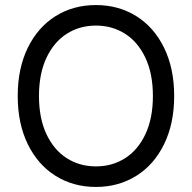

<svg xmlns="http://www.w3.org/2000/svg" viewBox="-20 -737 767 767"><path d="M363.3 9.8Q272.5 9.8 201.7 -34.7Q130.9 -79.1 90.8 -161.4Q50.8 -243.7 50.8 -353.5Q50.8 -463.4 90.8 -545.7Q130.9 -627.9 201.7 -672.4Q272.5 -716.8 363.3 -716.8Q453.6 -716.8 524.7 -672.4Q595.7 -627.9 635.7 -545.7Q675.8 -463.4 675.8 -353.5Q675.8 -243.7 635.7 -161.4Q595.7 -79.1 524.7 -34.7Q453.6 9.8 363.3 9.8ZM363.3 -634.8Q298.3 -634.8 246.8 -602.1Q195.3 -569.3 165.5 -505.9Q135.7 -442.4 135.7 -353.5Q135.7 -264.6 165.5 -201.2Q195.3 -137.7 246.8 -105Q298.3 -72.3 363.3 -72.3Q428.2 -72.3 479.7 -105Q531.2 -137.7 561 -201.2Q590.8 -264.6 590.8 -353.5Q590.8 -442.4 561 -505.9Q531.2 -569.3 479.7 -602.1Q428.2 -634.8 363.3 -634.8Z"/></svg>

Font: Pretendard Std
Style: Regular
Weight: 400
Designer: Base glyphs from Inter by Rasmus Andersson; Hangeul glyphs from Noto Sans CJK(Source Han Sans) by Jang Soo-young and Kan
Foundry: Kil Hyung-jin
Version: Version 1.309